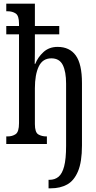

<svg xmlns="http://www.w3.org/2000/svg" viewBox="-20 -780 519 1040"><path d="M243 240V194H248Q277 194 297 177.5Q317 161 327.5 121Q338 81 338 10V-327Q338 -392 320 -428Q302 -464 258 -464Q211 -464 190 -420Q169 -376 169 -302V-108Q169 -63 187.5 -52Q206 -41 232 -41H234V0H14V-41H21Q47 -41 65 -53.5Q83 -66 83 -113V-594H14V-639H83V-651Q83 -695 65 -707Q47 -719 21 -719H14V-760H169V-639H301V-594H169V-503Q169 -482 168.5 -461Q168 -440 168 -434H171Q185 -470 215.5 -498Q246 -526 292 -526Q357 -526 390.5 -479.5Q424 -433 424 -330V8Q424 97 402.5 148Q381 199 343.5 219.5Q306 240 256 240Z"/></svg>

Font: Noto Serif ExtraCondensed
Style: Regular
Weight: 400
Width: 2
Designer: Monotype Design Team
Foundry: Monotype Imaging Inc.
Version: Version 2.015